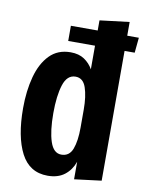

<svg xmlns="http://www.w3.org/2000/svg" viewBox="-86 -822 683 896"><g transform="rotate(10 255.0 -373.5)"><path d="M202 13Q116 13 75.5 -65Q35 -143 35 -278Q35 -360 53 -427Q71 -494 109.5 -533.5Q148 -573 209 -573Q248 -573 274 -555.5Q300 -538 315 -511V-743L455 -760V-8L327 8V-75Q313 -35 282 -11Q251 13 202 13ZM248 -95Q286 -95 300.5 -133Q315 -171 315 -235V-320Q315 -383 301 -424Q287 -465 251 -465Q211 -465 194.5 -413.5Q178 -362 178 -279Q178 -195 194.5 -145Q211 -95 248 -95ZM188 -623V-695H510L503 -623Z"/></g></svg>

Font: Freeman
Style: Regular
Weight: 400
Designer: Vernon Adams, Aoife Mooney, Rodrigo Fuenzalida
Foundry: Rodrigo Fuenzalida
Version: Version 1.000; ttfautohint (v1.8.4.7-5d5b)